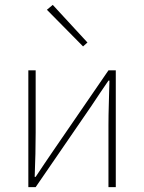

<svg xmlns="http://www.w3.org/2000/svg" viewBox="-20 -766 590 786"><path d="M96 0V-478H126V-224Q126 -184 125 -137Q124 -90 122 -42H126Q141 -65 161 -94.5Q181 -124 196 -146L424 -478H454V0H424V-254Q424 -294 425.5 -341Q427 -388 428 -436H424Q409 -414 389 -384.5Q369 -355 354 -332L126 0ZM320 -576 172 -726 196 -746 338 -592Z"/></svg>

Font: Source Sans Variable
Style: Regular
Weight: 200
Designer: Paul D. Hunt
Foundry: Adobe Systems Incorporated
Version: Version 3.006;hotconv 1.0.111;makeotfexe 2.5.65597